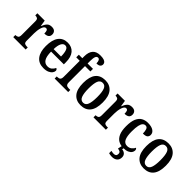

<svg xmlns="http://www.w3.org/2000/svg" viewBox="85 -1783 3033 3033"><g transform="rotate(45 1601.5 -267.0)"><path d="M20 0V-47H23Q52 -47 71 -59.5Q90 -72 90 -119V-421Q90 -465 72.5 -477Q55 -489 26 -489H23V-536H187L203 -434H207Q226 -485 254.5 -516Q283 -547 336 -547Q383 -547 405 -524.5Q427 -502 427 -465Q427 -387 327 -387Q327 -428 318 -448Q309 -468 285 -468Q265 -468 251 -450Q237 -432 228 -403Q219 -374 214.5 -340.5Q210 -307 210 -275V-114Q210 -70 227.5 -58.5Q245 -47 272 -47H297V0Z M701 10Q594 10 538.5 -62Q483 -134 483 -264Q483 -405 537.5 -476.5Q592 -548 692 -548Q784 -548 836.5 -486.5Q889 -425 889 -306V-261H604Q605 -154 636.5 -104.5Q668 -55 728 -55Q773 -55 801.5 -79Q830 -103 845 -136Q856 -132 864 -122.5Q872 -113 872 -98Q872 -75 854 -50Q836 -25 798.5 -7.5Q761 10 701 10ZM770 -317Q770 -396 752.5 -443Q735 -490 694 -490Q653 -490 630 -445.5Q607 -401 605 -317Z M945 0V-47H962Q977 -47 991.5 -51.5Q1006 -56 1016.5 -70.5Q1027 -85 1027 -116V-478H949V-536H1027V-580Q1027 -671 1069 -720.5Q1111 -770 1199 -770Q1250 -770 1278.5 -760Q1307 -750 1318.5 -733.5Q1330 -717 1330 -698Q1330 -672 1310.5 -653.5Q1291 -635 1243 -635Q1243 -654 1239 -673Q1235 -692 1225.5 -705.5Q1216 -719 1198 -719Q1170 -719 1157.5 -688.5Q1145 -658 1145 -593V-536H1265V-478H1145V-116Q1145 -85 1154.5 -70.5Q1164 -56 1178.5 -51.5Q1193 -47 1209 -47H1247V0Z M1530 10Q1429 10 1370.5 -59Q1312 -128 1312 -269Q1312 -548 1533 -548Q1633 -548 1691.5 -479Q1750 -410 1750 -269Q1750 -128 1694 -59Q1638 10 1530 10ZM1532 -47Q1585 -47 1606.5 -103.5Q1628 -160 1628 -269Q1628 -379 1606.5 -434Q1585 -489 1531 -489Q1477 -489 1455.5 -434Q1434 -379 1434 -269Q1434 -160 1456 -103.5Q1478 -47 1532 -47Z M1812 0V-47H1815Q1844 -47 1863 -59.5Q1882 -72 1882 -119V-421Q1882 -465 1864.5 -477Q1847 -489 1818 -489H1815V-536H1979L1995 -434H1999Q2018 -485 2046.5 -516Q2075 -547 2128 -547Q2175 -547 2197 -524.5Q2219 -502 2219 -465Q2219 -387 2119 -387Q2119 -428 2110 -448Q2101 -468 2077 -468Q2057 -468 2043 -450Q2029 -432 2020 -403Q2011 -374 2006.5 -340.5Q2002 -307 2002 -275V-114Q2002 -70 2019.5 -58.5Q2037 -47 2064 -47H2089V0Z M2486 10Q2423 10 2376 -17Q2329 -44 2302 -104.5Q2275 -165 2275 -265Q2275 -373 2302.5 -434.5Q2330 -496 2377 -522Q2424 -548 2482 -548Q2563 -548 2606 -519Q2649 -490 2649 -444Q2649 -411 2627.5 -391Q2606 -371 2545 -371Q2545 -420 2532.5 -456Q2520 -492 2485 -492Q2458 -492 2438 -472Q2418 -452 2407 -403Q2396 -354 2396 -266Q2396 -162 2422 -108.5Q2448 -55 2507 -55Q2551 -55 2581.5 -78.5Q2612 -102 2627 -136Q2648 -122 2648 -94Q2648 -71 2632.5 -47Q2617 -23 2581 -6.5Q2545 10 2486 10ZM2459 236Q2446 236 2424.5 233.5Q2403 231 2387 225V174Q2421 182 2445 182Q2470 182 2485 170.5Q2500 159 2500 130Q2500 100 2481.5 89Q2463 78 2434 75L2452 -9H2498L2489 36Q2529 40 2554 63.5Q2579 87 2579 127Q2579 180 2546 208Q2513 236 2459 236Z M2941 10Q2840 10 2781.5 -59Q2723 -128 2723 -269Q2723 -548 2944 -548Q3044 -548 3102.5 -479Q3161 -410 3161 -269Q3161 -128 3105 -59Q3049 10 2941 10ZM2943 -47Q2996 -47 3017.5 -103.5Q3039 -160 3039 -269Q3039 -379 3017.5 -434Q2996 -489 2942 -489Q2888 -489 2866.5 -434Q2845 -379 2845 -269Q2845 -160 2867 -103.5Q2889 -47 2943 -47Z"/></g></svg>

Font: Noto Serif Hebrew Condensed SemiBold
Style: Regular
Weight: 600
Width: 3
Designer: Monotype Design Team
Foundry: Monotype Imaging Inc.
Version: Version 2.004; ttfautohint (v1.8.4.7-5d5b)